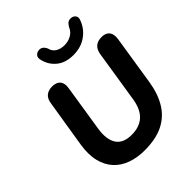

<svg xmlns="http://www.w3.org/2000/svg" viewBox="-257 -1095 1257 1257"><g transform="rotate(-45 371.5 -466.5)"><path d="M345 11Q277 11 222 -9Q167 -29 130 -69Q93 -109 78 -170Q63 -231 76 -313L129 -641Q134 -678 155.5 -696Q177 -714 213 -714Q252 -714 270 -691.5Q288 -669 281 -628L230 -303Q217 -215 248.5 -168Q280 -121 357 -121Q429 -121 472 -159.5Q515 -198 528 -279L585 -641Q591 -678 612.5 -696Q634 -714 670 -714Q708 -714 725.5 -692Q743 -670 737 -628L683 -284Q668 -189 627.5 -123Q587 -57 518 -23Q449 11 345 11ZM457 -760Q385 -760 340.5 -796.5Q296 -833 283 -890Q277 -913 287 -926.5Q297 -940 316 -943Q330 -945 339.5 -941Q349 -937 356.5 -928.5Q364 -920 369 -908Q375 -879 400 -863Q425 -847 461 -847Q495 -847 523.5 -862.5Q552 -878 565 -909Q572 -921 579 -929Q586 -937 596 -941Q606 -945 620 -943Q639 -940 648.5 -925.5Q658 -911 649 -889Q627 -830 576.5 -795Q526 -760 457 -760Z"/></g></svg>

Font: Nunito ExtraLight ExtraBold
Style: Italic
Weight: 800
Italic angle: -9°
Version: Version 3.602